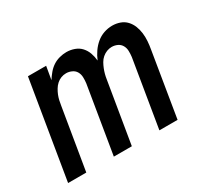

<svg xmlns="http://www.w3.org/2000/svg" viewBox="-109 -707 968 887"><g transform="rotate(-30 375.0 -264.0)"><path d="M27 0 113 -520H210L198 -450Q208 -466 221 -481.5Q234 -497 250 -507.5Q266 -518 285 -523Q304 -528 322 -528Q344 -528 364.5 -520.5Q385 -513 398.5 -498Q412 -483 419 -463.5Q426 -444 428 -422Q437 -444 450.5 -463.5Q464 -483 482 -498Q500 -513 522 -520.5Q544 -528 566 -528Q588 -528 607.5 -521Q627 -514 640.5 -499.5Q654 -485 661.5 -466Q669 -447 671.5 -426.5Q674 -406 672.5 -384.5Q671 -363 667 -341L611 0H514L573 -357Q575 -373 574.5 -389Q574 -405 566.5 -418Q559 -431 545 -437.5Q531 -444 515 -444Q502 -444 489 -439Q476 -434 465 -424.5Q454 -415 447 -402.5Q440 -390 435 -377.5Q430 -365 426.5 -352Q423 -339 421 -325L367 0H271L330 -357Q332 -373 331.5 -389Q331 -405 323.5 -418Q316 -431 301.5 -437.5Q287 -444 272 -444Q258 -444 245 -439Q232 -434 221.5 -424.5Q211 -415 203.5 -402.5Q196 -390 191 -377.5Q186 -365 183 -352Q180 -339 178 -325L124 0Z"/></g></svg>

Font: Iosevka Custom Medium
Style: Italic
Weight: 500
Italic angle: -9°
Designer: Belleve Invis
Foundry: Belleve Invis
Version: Version 27.0.1